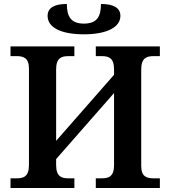

<svg xmlns="http://www.w3.org/2000/svg" viewBox="-20 -948 858 968"><path d="M403 -775C519 -775 587 -811 587 -868C587 -908 553 -928 489 -928C489 -863 468 -829 403 -829C339 -829 317 -863 317 -928C253 -928 220 -908 220 -868C220 -809 288 -775 403 -775ZM33 0H355V-49H325C291 -49 263 -57 263 -116V-146L555 -479V-116C555 -57 527 -49 493 -49H463V0H786V-49H755C721 -49 692 -56 692 -111V-598C692 -657 720 -665 755 -665H786V-714H463V-665H493C527 -665 555 -657 555 -598V-571L263 -238V-598C263 -657 291 -665 325 -665H355V-714H33V-665H64C97 -665 126 -657 126 -602V-116C126 -57 98 -49 64 -49H33Z"/></svg>

Font: Noto Serif SemiBold
Style: Regular
Weight: 600
Designer: Monotype Design Team
Foundry: Monotype Imaging Inc.
Version: Version 2.013